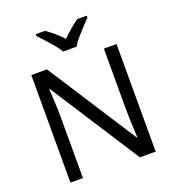

<svg xmlns="http://www.w3.org/2000/svg" viewBox="-164 -1071 1088 1198"><g transform="rotate(-20 380.0 -472.0)"><path d="M663 0H558L176 -593H172Q174 -558 177 -506Q180 -454 180 -399V0H97V-714H201L582 -123H586Q585 -139 583.5 -171Q582 -203 580.5 -241Q579 -279 579 -311V-714H663ZM334 -784Q321 -807 299 -833.5Q277 -860 253 -886Q229 -912 211 -931V-944H271Q297 -927 325 -903Q353 -879 378 -852Q405 -879 433 -903Q461 -927 487 -944H549V-931Q530 -912 505.5 -886Q481 -860 458.5 -833.5Q436 -807 424 -784Z"/></g></svg>

Font: Noto Sans Tifinagh Rhissa Ixa
Style: Regular
Weight: 400
Designer: JamraPatel
Foundry: JamraPatel LLC
Version: Version 2.006; ttfautohint (v1.8.4.7-5d5b)